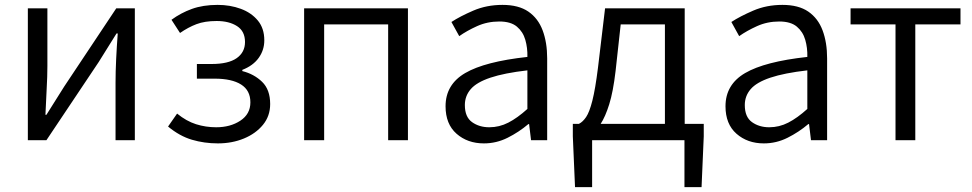

<svg xmlns="http://www.w3.org/2000/svg" viewBox="-20 -574 3980 786"><path d="M94 0V-540H174V-304Q174 -261 171 -209Q168 -157 166 -104H170Q186 -129 206.5 -162Q227 -195 243 -220L456 -540H532V0H453V-236Q453 -280 455.5 -332Q458 -384 462 -437H457Q441 -412 420.5 -378.5Q400 -345 384 -320L170 0Z M872 13Q816 13 765.5 -2Q715 -17 668 -56L705 -109Q743 -78 782.5 -65.5Q822 -53 865 -53Q923 -53 964 -80Q1005 -107 1005 -155Q1005 -204 967 -228Q929 -252 859 -252H786V-312H846Q915 -312 949 -336Q983 -360 983 -402Q983 -446 950.5 -467Q918 -488 867 -488Q818 -488 784 -475Q750 -462 717 -439L682 -493Q720 -521 765.5 -537.5Q811 -554 871 -554Q922 -554 965.5 -538Q1009 -522 1035.5 -490Q1062 -458 1062 -409Q1062 -369 1039 -337Q1016 -305 972 -288V-283Q1020 -271 1053 -239Q1086 -207 1086 -148Q1086 -99 1056.5 -63Q1027 -27 978.5 -7Q930 13 872 13Z M1225 0V-540H1650V0H1569V-474H1307V0Z M1961 13Q1894 13 1849 -26.5Q1804 -66 1804 -139Q1804 -228 1884.5 -275Q1965 -322 2139 -341Q2140 -378 2130.5 -411Q2121 -444 2096 -465Q2071 -486 2024 -486Q1975 -486 1933 -467Q1891 -448 1860 -426L1828 -484Q1863 -507 1917.5 -530.5Q1972 -554 2037 -554Q2103 -554 2143 -526.5Q2183 -499 2201.5 -449.5Q2220 -400 2220 -335V0H2154L2146 -66H2143Q2104 -33 2058 -10Q2012 13 1961 13ZM1983 -53Q2024 -53 2061 -72Q2098 -91 2139 -128V-286Q2044 -275 1987.5 -256Q1931 -237 1907 -209Q1883 -181 1883 -144Q1883 -95 1912.5 -74Q1942 -53 1983 -53Z M2404 0V192H2334L2325 -16V-67H2350Q2366 -75 2379.5 -95Q2393 -115 2405 -162Q2417 -209 2428 -297L2457 -540H2783V-67H2861V-16L2852 192H2782V0ZM2439 -67H2702V-474H2521L2500 -283Q2490 -198 2474 -147Q2458 -96 2439 -67Z M3107 13Q3040 13 2995 -26.5Q2950 -66 2950 -139Q2950 -228 3030.5 -275Q3111 -322 3285 -341Q3286 -378 3276.5 -411Q3267 -444 3242 -465Q3217 -486 3170 -486Q3121 -486 3079 -467Q3037 -448 3006 -426L2974 -484Q3009 -507 3063.5 -530.5Q3118 -554 3183 -554Q3249 -554 3289 -526.5Q3329 -499 3347.5 -449.5Q3366 -400 3366 -335V0H3300L3292 -66H3289Q3250 -33 3204 -10Q3158 13 3107 13ZM3129 -53Q3170 -53 3207 -72Q3244 -91 3285 -128V-286Q3190 -275 3133.5 -256Q3077 -237 3053 -209Q3029 -181 3029 -144Q3029 -95 3058.5 -74Q3088 -53 3129 -53Z M3646 0V-474H3462V-540H3912V-474H3727V0Z"/></svg>

Font: Source Han Sans SC Normal
Style: Regular
Weight: 350
Designer: Ryoko NISHIZUKA 西塚涼子 (kana, bopomofo & ideographs); Paul D. Hunt (Latin, Greek & Cyrillic); Sandoll Communications 산돌커뮤니
Foundry: Adobe
Version: Version 2.004;hotconv 1.0.118;makeotfexe 2.5.65603